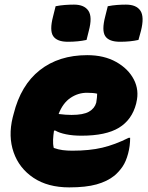

<svg xmlns="http://www.w3.org/2000/svg" viewBox="-20 -799 640 832"><path d="M358 -560Q431 -560 483.5 -530.5Q536 -501 560 -454.5Q584 -408 571 -355L570 -350Q552 -280 495.5 -245.5Q439 -211 333 -211Q296 -211 266.5 -217Q237 -223 220 -233H214Q211 -213 210 -194Q209 -175 213 -158Q232 -151 251.5 -148.5Q271 -146 293 -146Q368 -146 423 -159Q478 -172 538 -202H544Q544 -166 535 -133Q526 -99 511 -77Q496 -55 476 -38Q445 -13 398.5 0Q352 13 280 13Q187 13 125 -28.5Q63 -70 39 -139Q15 -208 35 -290L39 -305Q70 -430 152.5 -495Q235 -560 358 -560ZM357 -397Q318 -397 285 -374.5Q252 -352 234 -305Q250 -303 263.5 -302Q277 -301 290 -301Q341 -301 365.5 -315Q390 -329 397 -354Q399 -366 400 -375.5Q401 -385 401 -393Q385 -397 357 -397ZM221 -772Q241 -776 261.5 -777.5Q282 -779 301 -779Q345 -779 363 -752.5Q381 -726 365 -666L355 -626Q319 -618 274 -618Q227 -618 210.5 -642.5Q194 -667 210 -728ZM447 -772Q467 -776 487 -777.5Q507 -779 526 -779Q571 -779 588.5 -752.5Q606 -726 591 -666L580 -626Q545 -618 500 -618Q452 -618 436 -642.5Q420 -667 436 -728Z"/></svg>

Font: Recursive Sn Csl St Blk
Style: Italic
Weight: 900
Italic angle: -15°
Version: Version 1.079;hotconv 1.0.112;makeotfexe 2.5.65598; ttfautoh